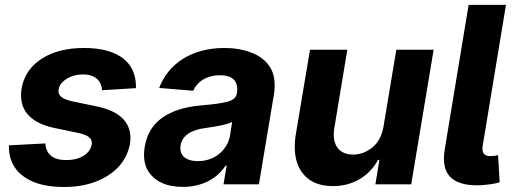

<svg xmlns="http://www.w3.org/2000/svg" viewBox="-20 -747 2105 778"><path d="M240.8 10.7Q163.7 10.7 113.8 -10.8Q63.9 -32.3 40.1 -68.5Q26.6 -88.8 21.3 -109.9Q16 -131 16 -158L163.7 -165.8Q169 -99.1 246.4 -98.4Q293 -98.4 321.4 -117.5Q349.4 -136.7 352.3 -166.5Q352.3 -183.6 338.2 -193.2Q324.2 -202.8 293 -209.2L202.1 -228Q65.3 -257.1 65.3 -360.8Q65.3 -403.4 85.9 -442.5Q106.5 -481.2 150.2 -509.9Q217.7 -552.6 319.6 -552.6Q373.9 -552.6 413.9 -541.4Q453.8 -530.2 479.8 -509.6Q505.7 -489 518.3 -460.4Q530.9 -431.8 530.9 -397V-389.9L393.5 -381.4Q392.8 -394.5 387.8 -406.2Q382.8 -418 373.6 -426.7Q364.3 -435.4 350.3 -440.3Q336.3 -445.3 317.1 -445.3Q274.9 -445.3 245.7 -424.7Q217 -404.5 217 -377.1Q217 -347.7 275.2 -335.9L371.1 -316.1Q508.5 -287.6 508.5 -187.5Q508.5 -175.4 506.4 -162.3Q490.8 -82.7 418 -35.9Q344.8 10.7 240.8 10.7Z M720.5 10.3Q696 10.3 673.8 6Q651.6 1.8 633 -7.3Q614.3 -16.3 599.8 -30Q585.2 -43.7 575.6 -62.5Q563.6 -86.3 563.6 -119.3Q563.6 -153.8 576 -188.9Q588.1 -223 611.5 -247.5Q672.6 -310.7 799.4 -320.3Q870.7 -326.3 903.1 -335.2Q936.4 -344.5 940 -369.3Q940 -372.2 940.2 -374.3Q940.3 -376.4 940.7 -378.2Q941.1 -380 941.2 -381.9Q941.4 -383.9 941.4 -386.4Q941.4 -412.3 924.4 -427.2Q907.3 -442.1 871.8 -442.1Q850.5 -442.1 833.1 -437.3Q815.7 -432.5 802 -424.2Q788.4 -415.8 778.6 -404.3Q768.8 -392.8 762.8 -379.3L625 -390.6Q638.5 -426.5 662.3 -456.3Q686.1 -486.2 719.5 -507.5Q752.8 -528.8 795.6 -540.7Q838.4 -552.6 889.9 -552.6Q949.9 -552.6 999.6 -533.4Q1049.4 -514.6 1074.9 -473.7Q1093 -443.9 1093 -401.6Q1093 -393.5 1092.5 -385.1Q1092 -376.8 1090.6 -367.9L1029.1 0H885.7L898.4 -75.6H894.2Q881 -56.5 863.6 -40.5Q846.2 -24.5 824.4 -13.3Q802.6 -2.1 776.6 4.1Q750.7 10.3 720.5 10.3ZM781.2 -94.1Q807.2 -94.1 829.2 -101.9Q851.2 -109.7 868.1 -123.4Q884.9 -137.1 896.1 -155.4Q907.3 -173.7 911.6 -195L920.8 -252.8Q894.2 -239.3 815.7 -228.7Q721.6 -217.3 711.6 -157.3Q711.3 -154.5 711.1 -151.8Q710.9 -149.1 710.9 -146.7Q710.9 -120.4 730.8 -106.9Q750.4 -94.1 781.2 -94.1Z M1328.5 7.1Q1255 7.1 1214.5 -35.5Q1174.4 -78.5 1174.4 -150.9Q1174.4 -162.3 1175.2 -174Q1176.1 -185.7 1177.9 -198.2L1236.2 -545.5H1387.4L1334.2 -225.1Q1333.5 -218.8 1332.9 -212.9Q1332.4 -207 1332.4 -201.3Q1332.4 -164.1 1352.6 -142.4Q1372.9 -120.7 1411.6 -120.7Q1452.4 -120.7 1488.3 -149.1Q1523.4 -177.2 1533.7 -232.2L1585.9 -545.5H1737.2L1646.3 0H1501.1L1517.4 -99.1H1511.7Q1499.3 -75.6 1481.2 -56.3Q1463.1 -36.9 1440 -22.7Q1416.9 -8.5 1388.8 -0.7Q1360.8 7.1 1328.5 7.1Z M1913 3.9Q1778.8 3.9 1778.8 -103.7Q1778.8 -112.9 1779.7 -122.7Q1780.5 -132.5 1782.3 -143.1L1878.9 -727.3H2030.2L1937.1 -163.4Q1935 -153.1 1935 -145.2Q1935 -128.2 1943.4 -121.3Q1951.7 -114.3 1968.8 -114.3Q1990.1 -115.4 1998.2 -118.6L2004.6 -8.5Q1981.9 -0.4 1928.6 3.6Z"/></svg>

Font: Linik Sans
Style: Bold Italic
Weight: 700
Italic angle: 9°
Designer: Fonts by Rasmus Andersson / Changes by Cristiano Sobral with parts from Marc Monis
Foundry: rsms
Version: Version 3.020; ttfautohint (v1.6)